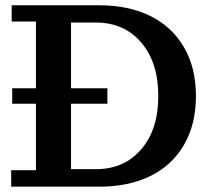

<svg xmlns="http://www.w3.org/2000/svg" viewBox="-20 -702 798 722"><path d="M22 0V-62H115.2V-312H25.9V-370.1H115.2V-621.1H23.9V-682.1H354Q462.9 -682.1 544.4 -642.3Q626 -602.5 671.4 -525.1Q716.8 -447.8 716.8 -340.8Q716.8 -233.9 671.4 -156.5Q626 -79.1 544.4 -39.6Q462.9 0 354 0ZM383.8 -312H247.1V-65.9H340.8Q446.8 -65.9 511 -140.4Q575.2 -214.8 575.2 -340.8Q575.2 -467.3 511 -542.2Q446.8 -617.2 340.8 -617.2H247.1V-370.1H383.8Z"/></svg>

Font: Montagu Slab 144pt Medium
Style: Regular
Weight: 500
Designer: Florian Karsten
Foundry: Florian Karsten
Version: Version 1.000